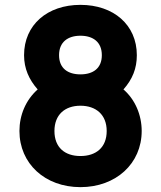

<svg xmlns="http://www.w3.org/2000/svg" viewBox="-20 -755 663 790"><path d="M311 15C457 15 563 -82 563 -216C563 -282 536 -345.5 488 -387C525 -429 543 -473 543 -528C543 -653 447 -735 311 -735C175 -735 79 -653 79 -528C79 -472.5 99.5 -427.5 135 -387C86 -343.5 60 -281.5 60 -216C60 -82 165 15 311 15ZM204 -216C204 -283 247 -320 311 -320C375 -320 419 -283 419 -216C419 -148 375 -113 311 -113C247 -113 204 -148 204 -216ZM223 -528C223 -582 259 -608 311 -608C363 -608 399 -582 399 -528C399 -474 363 -449 311 -449C259 -449 223 -474 223 -528Z"/></svg>

Font: Eudonet ExtraBold
Style: Regular
Weight: 800
Designer: Mikhail Sharanda
Foundry: Mikhail Sharanda
Version: Version 4.503;Glyphs 3.1.2 (3151)